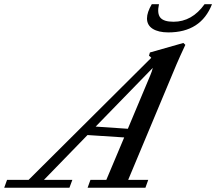

<svg xmlns="http://www.w3.org/2000/svg" viewBox="-90 -877 1011 897"><path d="M696.3 -725.6Q650.4 -725.6 623.5 -742.4Q596.7 -759.3 596.7 -791Q596.7 -819.3 619.1 -857.4H652.8Q643.1 -814.5 658.9 -794.9Q674.8 -775.4 720.7 -775.4Q807.1 -775.4 865.7 -857.4H900.4Q849.1 -725.6 696.3 -725.6ZM-70.3 0 -57.1 -36.6H43.5L616.7 -606.9Q612.8 -612.3 606 -616.7L610.4 -631.8L766.6 -676.3L775.9 -667.5Q748 -607.9 734.4 -575.7L508.8 -36.6H602.5L589.4 0H319.3L332.5 -36.6H406.7L490.2 -234.9L318.8 -246.1L115.2 -36.6H248L234.4 0ZM611.8 -524.4Q620.1 -543.9 624 -560.1L356.9 -285.6L507.3 -275.4Z"/></svg>

Font: Elstob 8pt Medium
Style: Italic
Weight: 500
Italic angle: -20°
Designer: Peter S. Baker
Version: Version 1.015